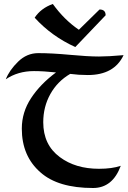

<svg xmlns="http://www.w3.org/2000/svg" viewBox="-20 -943 649 971"><path d="M450.7 7.8Q273.4 7.8 184.6 -71.3Q90.3 -153.3 90.3 -292.5Q90.3 -375.5 137 -446.5Q183.6 -517.6 263.2 -576.7Q198.7 -583.5 151.9 -583.5Q70.3 -583.5 9.3 -542Q27.3 -587.9 71.5 -631.1Q115.7 -674.3 173.3 -674.3Q242.2 -674.3 333.3 -665.8Q424.3 -657.2 480.5 -657.2Q527.3 -657.2 605 -664.1Q557.6 -563.5 424.3 -563.5Q377.9 -563.5 335 -569.3Q270.5 -531.7 234.6 -467.3Q198.7 -402.8 198.7 -324.7Q198.7 -210.4 282.7 -148.4Q361.8 -89.4 480.5 -89.4Q546.9 -89.4 590.8 -104.5Q549.3 7.8 450.7 7.8ZM247.1 -922.9Q305.2 -842.3 378.9 -792.5L483.4 -895Q514.2 -895 514.2 -865.7L360.8 -705.1Q241.2 -759.3 155.3 -853.5Q187 -901.4 247.1 -922.9Z"/></svg>

Font: Balgruf
Style: Regular
Weight: 500
Designer: Paul James MIller
Foundry: High-Logic / Made with FontCreator
Version: Version 1.201;March 28, 2021;FontCreator 13.0.0.2683 64-bit